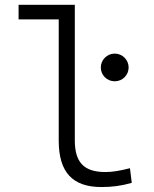

<svg xmlns="http://www.w3.org/2000/svg" viewBox="-20 -752 626 782"><path d="M393.1 9.8C437.5 9.8 474.1 4.9 516.6 -7.3L509.3 -66.9C467.8 -56.2 437.5 -51.3 409.2 -51.3C319.8 -51.3 284.7 -92.8 284.7 -180.7V-732.4H55.7V-672.9H219.2V-179.2C219.2 -50.8 274.9 9.8 393.1 9.8ZM447.3 -420.9C478.5 -420.9 503.9 -445.8 503.9 -477.1C503.9 -508.3 478.5 -533.7 447.3 -533.7C416 -533.7 390.6 -508.3 390.6 -477.1C390.6 -445.8 416 -420.9 447.3 -420.9Z"/></svg>

Font: Cascadia Mono NF Light
Style: Regular
Weight: 300
Monospace: yes
Designer: Aaron Bell
Foundry: Saja Typeworks
Version: Version 2404.023